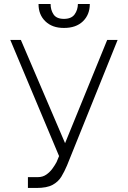

<svg xmlns="http://www.w3.org/2000/svg" viewBox="-20 -926 637 956"><path d="M119 9.9V-44H168Q192.5 -44 210.4 -56.5Q228.3 -68.9 240.9 -86.3Q253.6 -103.7 261.7 -119L274.1 -148.8L31.2 -727.3H83.8L304 -213.1L513.8 -727.3H565.7L313.6 -101.9Q300.8 -71.7 285.5 -46.3Q270.2 -21 241.8 -5.5Q213.4 9.9 160.9 9.9ZM367.9 -906.2H427.2Q427.2 -853 392.8 -819.8Q358.3 -786.6 298.3 -786.9Q240.4 -786.6 206 -819.8Q171.5 -853 171.9 -906.2H231.9Q231.9 -876.1 246.8 -854Q261.7 -832 298.3 -832Q335.2 -832 351.4 -854.2Q367.5 -876.4 367.9 -906.2Z"/></svg>

Font: Inter UI Extra Light
Style: Regular
Weight: 200
Designer: Rasmus Andersson
Foundry: rsms
Version: 3.2;8d6f07862